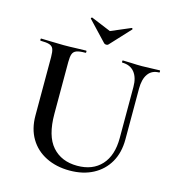

<svg xmlns="http://www.w3.org/2000/svg" viewBox="-118 -905 938 1021"><g transform="rotate(15 350.5 -395.0)"><path d="M571 -503Q571 -555 547.5 -584Q524 -613 480 -613Q478 -613 478 -619Q478 -625 480 -625Q505 -625 530.5 -623.5Q556 -622 586 -622Q612 -622 637.5 -623.5Q663 -625 684 -625Q686 -625 686 -619Q686 -613 684 -613Q644 -613 623 -584Q602 -555 602 -503V-223Q602 -150 571.5 -97Q541 -44 486 -15Q431 14 357 14Q284 14 227 -14.5Q170 -43 138.5 -96Q107 -149 107 -222V-544Q107 -573 101.5 -587.5Q96 -602 79.5 -607.5Q63 -613 31 -613Q28 -613 28 -619Q28 -625 31 -625Q56 -625 87.5 -623.5Q119 -622 154 -622Q191 -622 222 -623.5Q253 -625 278 -625Q281 -625 281 -619Q281 -613 278 -613Q245 -613 229 -607Q213 -601 207.5 -586Q202 -571 202 -542V-257Q202 -135 252.5 -78Q303 -21 390 -21Q475 -21 523 -73.5Q571 -126 571 -222ZM361 -687 258 -796Q257 -798 260 -801Q263 -804 264 -803L373 -758L481 -804Q483 -805 485.5 -802Q488 -799 486 -797L384 -687Q380 -683 373 -683Q366 -683 361 -687Z"/></g></svg>

Font: Cormorant SemiBold
Style: Regular
Weight: 600
Designer: Christian Thalmann (Catharsis Fonts)
Foundry: Catharsis Fonts
Version: Version 4.000